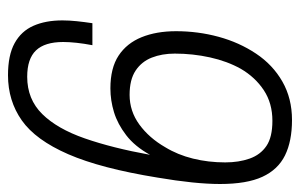

<svg xmlns="http://www.w3.org/2000/svg" viewBox="-155 -583 750 480"><g transform="rotate(90 220.0 -343.0)"><path d="M168 12Q118 12 88 -4.5Q58 -21 44.5 -51.5Q31 -82 31 -124Q31 -141 33 -160Q35 -179 38 -199H93Q89 -178 87 -159.5Q85 -141 85 -126Q85 -80 106 -58Q127 -36 172 -36Q228 -36 265 -73.5Q302 -111 326 -180Q350 -249 367 -343Q346 -305 318 -283.5Q290 -262 260.5 -253Q231 -244 201 -244Q150 -244 119 -264.5Q88 -285 73 -322Q58 -359 58 -408Q58 -463 72 -514.5Q86 -566 114 -608Q142 -650 184 -674Q226 -698 280 -698Q333 -698 368.5 -680.5Q404 -663 422 -624Q440 -585 440 -518Q440 -487 436 -448Q432 -409 424 -362Q401 -220 365.5 -138.5Q330 -57 281 -22.5Q232 12 168 12ZM217 -292Q258 -292 291.5 -316.5Q325 -341 348 -381Q367 -412 376.5 -450.5Q386 -489 386 -531Q386 -565 376.5 -592Q367 -619 345 -634Q323 -649 282 -649Q238 -649 205.5 -627.5Q173 -606 152 -570Q133 -536 123.5 -493Q114 -450 114 -405Q114 -373 124 -347.5Q134 -322 156.5 -307Q179 -292 217 -292Z"/></g></svg>

Font: Archivo Condensed ExtraLight
Style: Italic
Weight: 250
Width: 3
Italic angle: -10°
Designer: Hector Gatti
Foundry: Omnibus-Type
Version: Version 2.001